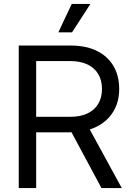

<svg xmlns="http://www.w3.org/2000/svg" viewBox="-20 -960 675 980"><path d="M75.7 0V-727.5H341.3Q419.4 -727.5 474.6 -700.2Q529.8 -672.9 559.1 -623Q588.4 -573.2 588.4 -505.9Q588.4 -439 557.6 -389.2Q526.9 -339.4 470.2 -312Q413.6 -284.7 335.9 -284.7H125V-363.8H338.9Q390.6 -363.8 426.8 -381.1Q462.9 -398.4 481.7 -430.4Q500.5 -462.4 500.5 -505.9Q500.5 -550.3 481.4 -582Q462.4 -613.8 426.3 -631.1Q390.1 -648.4 337.9 -648.4H164.6V0ZM498 0 322.3 -327.1H422.9L601.6 0ZM277.8 -794.9 346.2 -939.9H441.4L347.7 -794.9Z"/></svg>

Font: Inter 28pt
Style: Regular
Weight: 400
Designer: Rasmus Andersson
Foundry: rsms
Version: Version 4.001;git-66647c0bb